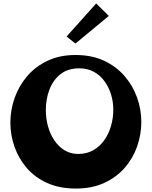

<svg xmlns="http://www.w3.org/2000/svg" viewBox="-20 -1077 877 1110"><path d="M418 13Q324 13 253 -19Q182 -51 135 -105.5Q88 -160 64 -228Q40 -296 40 -368Q40 -441 64.5 -510.5Q89 -580 136.5 -636Q184 -692 254.5 -725.5Q325 -759 416 -759Q511 -759 581.5 -726Q652 -693 700 -637.5Q748 -582 772.5 -513Q797 -444 797 -372Q797 -300 773 -231Q749 -162 701 -107Q653 -52 582.5 -19.5Q512 13 418 13ZM432 -187Q482 -187 520 -209Q558 -231 583.5 -267.5Q609 -304 622 -349.5Q635 -395 635 -442Q635 -490 621.5 -532.5Q608 -575 583 -609Q558 -643 521.5 -662.5Q485 -682 439 -682Q372 -682 329.5 -648Q287 -614 266 -559.5Q245 -505 245 -440Q245 -392 257.5 -346.5Q270 -301 294.5 -265Q319 -229 353.5 -208Q388 -187 432 -187ZM416 -825 365 -866 536 -1057 609 -985Z"/></svg>

Font: Marhey Light SemiBold
Style: Regular
Weight: 600
Version: Version 1.000